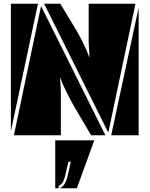

<svg xmlns="http://www.w3.org/2000/svg" viewBox="-20 -720 796 1022"><path d="M301 -700 370 -586Q387 -559 406.5 -522.5Q426 -486 441 -452L456 -413Q456 -431 454 -456Q452 -481 452 -495V-700H701L557 -17H555L215 -700ZM465 0 386 -134Q361 -176 337 -224Q313 -272 299 -309Q301 -289 302.5 -264Q304 -239 304 -225V0H54L198 -685H200L541 0ZM572 0 718 -680V0ZM38 -700H182L38 -22ZM344 141 326 219Q322 234 316 247Q310 260 293 269L292 282H274V27H482L389 282H298Q315 274 324 258.5Q333 243 338 225L357 141Z"/></svg>

Font: J.M. Nexus Grotesque
Style: Regular
Weight: 900
Designer: deFharo
Foundry: deFharo
Version: Version 3.003